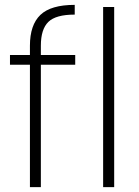

<svg xmlns="http://www.w3.org/2000/svg" viewBox="-20 -769 571 789"><path d="M103 0V-502.9H21V-543H103V-581.1Q103 -666.5 146 -707.8Q189 -749 287.1 -749V-709Q209.5 -709 178.7 -679Q147.9 -648.9 147.9 -581.1V-543H289.1V-502.9H147.9V0ZM403.8 0V-740.2H449.2V0Z"/></svg>

Font: SVN-Poppins ExtraLight
Style: Regular
Weight: 200
Designer: Ninad Kale (Devanagari), Jonny Pinhorn (Latin)
Foundry: Indian Type Foundry
Version: Version 3.002 2017